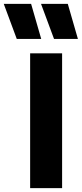

<svg xmlns="http://www.w3.org/2000/svg" viewBox="-74 -977 426 997"><path d="M82.5 0V-700H248.5V0ZM330.5 -775H206.5L139 -957H278ZM140 -775H13L-54.5 -957H87.5Z"/></svg>

Font: Geologica Roman
Style: Bold
Weight: 700
Designer: Sindre Bremnes, Frode Helland
Foundry: Monokrom Skriftforlag AS
Version: Version 1.010;gftools[0.9.28]